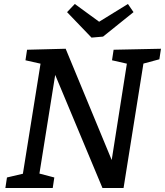

<svg xmlns="http://www.w3.org/2000/svg" viewBox="-20 -945 829 965"><path d="M7 0 15 -53 109 -75 93 -59 186 -639 197 -622 108 -642 116 -695 310 -700 550 -120 538 -119 620 -640 631 -622 543 -642 551 -695 789 -700 781 -647 688 -622 703 -639 601 0H495L248 -591H261L176 -59L169 -75L253 -53L245 0ZM623 -925 651 -884 498 -761 440 -756 317 -884 356 -925 508 -814H443Z"/></svg>

Font: Bitter Thin Medium
Style: Italic
Weight: 500
Italic angle: -9°
Version: Version 3.021